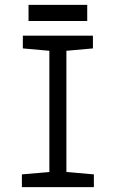

<svg xmlns="http://www.w3.org/2000/svg" viewBox="-20 -772 478 792"><path d="M70.3 -52.7 183.6 -62.5V-562.5L74.2 -572.3V-625H363.3V-572.3L253.9 -562.5V-62.5L367.2 -52.7V0H70.3ZM97.7 -752H339.8V-685.5H97.7Z"/></svg>

Font: Sudo Var
Style: Regular
Weight: 400
Monospace: yes
Designer: Jens Kutilek
Foundry: Jens Kutilek
Version: Version 0.065;FEAKit 1.0